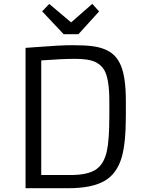

<svg xmlns="http://www.w3.org/2000/svg" viewBox="-20 -996 789 1016"><path d="M115.2 -742.7Q115.2 -742.7 188.5 -748Q298.3 -756.8 363.8 -756.8Q429.2 -756.8 468.3 -751.7Q507.3 -746.6 536.9 -734.1Q566.4 -721.7 587.2 -700.2Q607.9 -678.7 621.1 -645.5Q646 -583.5 646 -460.9V-385.3Q646 -240.2 624.5 -165Q599.6 -78.1 535.2 -40Q468.8 0 340.3 0H115.2ZM198.2 -676.3V-69.8H353.5Q444.3 -69.8 488.3 -99.6Q531.2 -128.4 545.9 -198.7Q558.6 -256.3 558.6 -385.3V-461.4Q558.6 -583 529.8 -628.4Q512.2 -656.2 479 -670.4Q445.8 -684.6 377 -684.6Q308.1 -684.6 198.2 -676.3ZM203.1 -936 240.7 -975.1 356.4 -877.4 468.3 -975.6 504.4 -935.5 395 -814.9H316.9Z"/></svg>

Font: Armata
Style: Regular
Weight: 400
Designer: Viktoriya Grabowska
Foundry: Viktoriya Grabowska
Version: Version 1.002